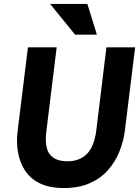

<svg xmlns="http://www.w3.org/2000/svg" viewBox="-20 -939 702 969"><path d="M421 -919 469 -764H359L233 -919ZM69 -278 121 -700H266L214 -277Q204 -195 231.5 -160Q259 -125 320 -125Q381 -125 418 -161.5Q455 -198 466 -281L517 -700H662L610 -278Q603 -224 582 -172.5Q561 -121 524 -79.5Q487 -38 432 -14Q377 10 302 10Q229 10 180.5 -14Q132 -38 105.5 -79.5Q79 -121 70.5 -172.5Q62 -224 69 -278Z"/></svg>

Font: Haskoy ExtraBold
Style: Italic
Weight: 800
Designer: Ertekin Erdin
Foundry: Ertekin Erdin
Version: Version 2.000; ttfautohint (v1.8.4.7-5d5b)